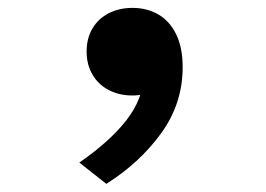

<svg xmlns="http://www.w3.org/2000/svg" viewBox="-20 -217 660 477"><path d="M195.2 -89.2Q195.2 -121.9 209.8 -146.5Q224.5 -171.1 250.4 -184.2Q276.3 -197.4 309.2 -197.4Q344.9 -197.4 373.2 -181.2Q401.5 -164.9 417.6 -131.9Q433.8 -98.8 433.8 -50.1Q433.8 40.2 380.7 113.6Q327.7 187 244.2 239.8L177.1 186.9Q252.5 134.7 293.8 82Q335 29.2 337.5 -29.2L370.7 4.3Q342.2 20.2 308.8 20.2Q276.4 20.2 250.6 6.9Q224.8 -6.3 210 -31.2Q195.2 -56.1 195.2 -89.2Z"/></svg>

Font: Monaspace Neon Var
Style: Regular
Weight: 400
Designer: Riley Cran and the Lettermatic Team
Version: Version 1.000 (Monaspace Neon Var)